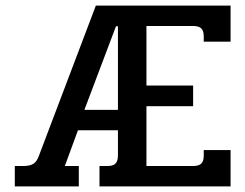

<svg xmlns="http://www.w3.org/2000/svg" viewBox="-20 -667 878 687"><path d="M33 -73H64Q87 -73 99.5 -81Q112 -89 119 -109L323 -647H805V-518H709V-537Q709 -557 700 -565.5Q691 -574 671 -574H504V-361H671V-287H504V-73H671Q691 -73 700 -81.5Q709 -90 709 -110V-130H805V0H336V-73H365Q385 -73 393.5 -82Q402 -91 402 -111V-201H259L212 -73H262V0H33ZM402 -274V-573H395L282 -274Z"/></svg>

Font: Pridi
Style: Regular
Weight: 400
Designer: Katatrad Team
Foundry: CadsonDemak
Version: Version 1.001